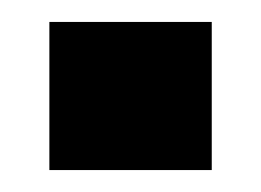

<svg xmlns="http://www.w3.org/2000/svg" viewBox="-20 -155 238 175"><path d="M25 -135H173V0H25Z"/></svg>

Font: Kanit Bold
Style: Regular
Weight: 700
Designer: Katatrad Team
Foundry: CadsonDemak
Version: Version 1.000